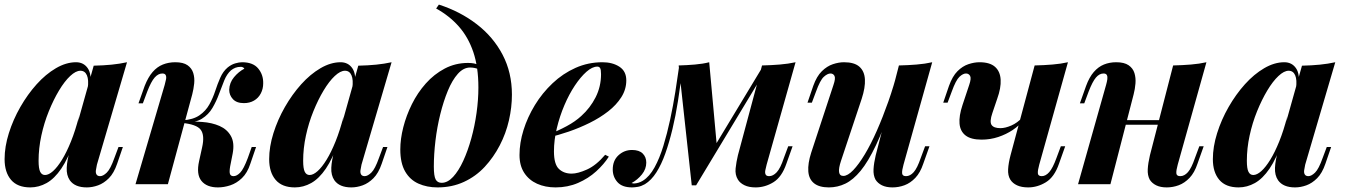

<svg xmlns="http://www.w3.org/2000/svg" viewBox="-21 -802 5860 836"><path d="M175 -40Q191 -40 210 -57Q229 -74 249 -106.5Q269 -139 288 -186Q307 -233 323 -295L301 -186Q276 -112 246 -68Q216 -24 182 -5Q148 14 111 14Q55 14 27 -19Q-1 -52 -1 -109Q-1 -163 17.5 -222Q36 -281 67.5 -336Q99 -391 138.5 -435Q178 -479 222.5 -505Q267 -531 310 -531Q343 -531 361 -505Q379 -479 372 -424L361 -418Q366 -454 357.5 -474Q349 -494 329 -494Q309 -494 284.5 -471Q260 -448 236 -408Q212 -368 191.5 -317.5Q171 -267 159 -211.5Q147 -156 147 -102Q147 -68 154 -54Q161 -40 175 -40ZM387 -516Q430 -517 465 -520.5Q500 -524 532 -531L401 -85Q398 -72 396.5 -60.5Q395 -49 399.5 -42Q404 -35 415 -35Q428 -35 444 -50.5Q460 -66 477 -114L495 -162H514L489 -89Q475 -48 453 -26Q431 -4 406 5Q381 14 357 14Q305 14 283 -17Q268 -39 269.5 -71.5Q271 -104 283 -146Z M981 -77Q977 -53 980.5 -44Q984 -35 996 -35Q1010 -35 1025 -50.5Q1040 -66 1058 -114L1075 -162H1094L1069 -89Q1056 -49 1032.5 -26.5Q1009 -4 981.5 5Q954 14 928 14Q879 14 856 -14.5Q833 -43 846 -101L859 -160Q871 -213 853 -237Q835 -261 770 -267V-271Q816 -274 859 -271Q902 -268 935 -253.5Q968 -239 984.5 -209.5Q1001 -180 992 -133ZM1028 -511Q1014 -511 1004 -507Q994 -503 985 -496Q967 -480 955.5 -452Q944 -424 932.5 -392.5Q921 -361 904 -332Q887 -303 858 -285Q829 -267 782 -268L772 -267L774 -278Q820 -281 847.5 -300Q875 -319 890.5 -347Q906 -375 916 -405.5Q926 -436 938 -463.5Q950 -491 970 -508Q986 -521 1003 -526Q1020 -531 1033 -531Q1081 -531 1103.5 -503.5Q1126 -476 1125 -439Q1125 -415 1114.5 -395Q1104 -375 1085 -364Q1066 -353 1041 -353Q1009 -353 993 -370.5Q977 -388 977 -411Q978 -442 998 -466Q1018 -490 1043 -503Q1041 -507 1036.5 -509Q1032 -511 1028 -511ZM710 0H569L696 -432Q700 -446 702 -457Q704 -468 700.5 -475Q697 -482 686 -482Q668 -482 652.5 -464.5Q637 -447 620 -403L601 -352H582L609 -428Q624 -466 643.5 -488.5Q663 -511 688 -521Q713 -531 742 -531Q777 -531 795.5 -518Q814 -505 820.5 -484Q827 -463 824.5 -438.5Q822 -414 816 -391Z M1327 -40Q1343 -40 1362 -57Q1381 -74 1401 -106.5Q1421 -139 1440 -186Q1459 -233 1475 -295L1453 -186Q1428 -112 1398 -68Q1368 -24 1334 -5Q1300 14 1263 14Q1207 14 1179 -19Q1151 -52 1151 -109Q1151 -163 1169.5 -222Q1188 -281 1219.5 -336Q1251 -391 1290.5 -435Q1330 -479 1374.5 -505Q1419 -531 1462 -531Q1495 -531 1513 -505Q1531 -479 1524 -424L1513 -418Q1518 -454 1509.5 -474Q1501 -494 1481 -494Q1461 -494 1436.5 -471Q1412 -448 1388 -408Q1364 -368 1343.5 -317.5Q1323 -267 1311 -211.5Q1299 -156 1299 -102Q1299 -68 1306 -54Q1313 -40 1327 -40ZM1539 -516Q1582 -517 1617 -520.5Q1652 -524 1684 -531L1553 -85Q1550 -72 1548.5 -60.5Q1547 -49 1551.5 -42Q1556 -35 1567 -35Q1580 -35 1596 -50.5Q1612 -66 1629 -114L1647 -162H1666L1641 -89Q1627 -48 1605 -26Q1583 -4 1558 5Q1533 14 1509 14Q1457 14 1435 -17Q1420 -39 1421.5 -71.5Q1423 -104 1435 -146Z M2062 -421Q2062 -510 2040 -575Q2018 -640 1977 -686.5Q1936 -733 1878 -765L1890 -782Q1983 -752 2055 -696.5Q2127 -641 2167.5 -563.5Q2208 -486 2208 -390Q2208 -335 2195 -278Q2182 -221 2155 -169Q2128 -117 2089.5 -75.5Q2051 -34 1999 -10Q1947 14 1884 14Q1838 14 1801 -2.5Q1764 -19 1743 -55.5Q1722 -92 1722 -151Q1722 -197 1735 -248Q1748 -299 1772.5 -348.5Q1797 -398 1833 -438.5Q1869 -479 1915.5 -503.5Q1962 -528 2017 -528Q2046 -528 2062.5 -519Q2079 -510 2094 -494L2087 -482Q2078 -495 2061 -501.5Q2044 -508 2026 -508Q1997 -508 1972.5 -480.5Q1948 -453 1929 -407Q1910 -361 1896 -304.5Q1882 -248 1875 -189Q1868 -130 1868 -77Q1868 -35 1876 -20.5Q1884 -6 1902 -6Q1928 -6 1952 -32Q1976 -58 1996 -101.5Q2016 -145 2031 -199Q2046 -253 2054 -310.5Q2062 -368 2062 -421Z M2369 -217Q2410 -233 2447 -253Q2484 -273 2510 -297Q2549 -332 2572.5 -378.5Q2596 -425 2596 -479Q2596 -499 2592 -505.5Q2588 -512 2580 -512Q2558 -512 2532.5 -489.5Q2507 -467 2482 -429.5Q2457 -392 2436.5 -344Q2416 -296 2403.5 -244Q2391 -192 2391 -143Q2391 -87 2412.5 -66.5Q2434 -46 2468 -46Q2495 -46 2535 -64Q2575 -82 2614 -128L2630 -120Q2609 -87 2575 -56Q2541 -25 2496 -5.5Q2451 14 2398 14Q2353 14 2317.5 -2Q2282 -18 2261.5 -49.5Q2241 -81 2241 -127Q2241 -180 2258.5 -236Q2276 -292 2308 -344.5Q2340 -397 2385 -439.5Q2430 -482 2485 -506.5Q2540 -531 2602 -531Q2646 -531 2676 -511.5Q2706 -492 2706 -452Q2706 -413 2684.5 -379Q2663 -345 2627 -317Q2591 -289 2546.5 -267Q2502 -245 2455.5 -229Q2409 -213 2368 -204Z M3317 -85Q3314 -73 3311.5 -61.5Q3309 -50 3312.5 -42.5Q3316 -35 3328 -35Q3345 -35 3361 -52Q3377 -69 3392 -114L3411 -165H3430L3403 -89Q3383 -31 3346.5 -8.5Q3310 14 3269 14Q3240 14 3220.5 4.5Q3201 -5 3192 -20Q3179 -41 3182 -69Q3185 -97 3192 -126L3297 -517Q3338 -518 3374.5 -521Q3411 -524 3443 -531ZM2950 -492Q2941 -426 2931 -362Q2921 -298 2907 -240Q2893 -182 2876 -134Q2859 -86 2837 -51.5Q2815 -17 2787 0Q2771 9 2756.5 11.5Q2742 14 2731 14Q2688 14 2667.5 -9Q2647 -32 2647 -64Q2647 -103 2672 -126Q2697 -149 2731 -149Q2762 -149 2777.5 -133.5Q2793 -118 2793 -94Q2793 -66 2774 -42.5Q2755 -19 2729 -5Q2730 -5 2733 -4Q2736 -3 2739 -3Q2760 -4 2778 -15Q2807 -33 2829 -73Q2851 -113 2867.5 -167Q2884 -221 2897 -281.5Q2910 -342 2919.5 -402Q2929 -462 2936 -513ZM2991 5 2934 -517Q2970 -518 3005 -521Q3040 -524 3067 -531L3100 -169L3010 5ZM3020 -48 3299 -510 3314 -499 3010 5Z M3864 -351Q3827 -241 3793 -169.5Q3759 -98 3726.5 -58.5Q3694 -19 3660 -2.5Q3626 14 3588 14Q3546 14 3523.5 -4Q3501 -22 3498.5 -56Q3496 -90 3511 -137L3608 -432Q3618 -461 3612.5 -471.5Q3607 -482 3595 -482Q3582 -482 3566 -467.5Q3550 -453 3532 -403L3514 -355H3495L3520 -428Q3535 -470 3557.5 -492Q3580 -514 3605.5 -522.5Q3631 -531 3654 -531Q3699 -531 3721 -511.5Q3743 -492 3745 -456.5Q3747 -421 3731 -372L3641 -102Q3619 -36 3651 -36Q3670 -36 3694 -61Q3718 -86 3744.5 -130Q3771 -174 3797 -233Q3823 -292 3847 -360Q3871 -428 3889 -499ZM3913 -85Q3906 -60 3907 -47.5Q3908 -35 3924 -35Q3942 -35 3957.5 -52.5Q3973 -70 3988 -114L4007 -165H4026L3999 -89Q3986 -50 3964.5 -27.5Q3943 -5 3917.5 4.5Q3892 14 3865 14Q3838 14 3819.5 5Q3801 -4 3791 -20Q3781 -39 3782.5 -65.5Q3784 -92 3792 -126L3893 -517Q3934 -518 3970.5 -521Q4007 -524 4038 -531Z M4435 -279Q4417 -255 4388.5 -236Q4360 -217 4325.5 -205.5Q4291 -194 4253 -194Q4207 -194 4183.5 -212Q4160 -230 4157 -263.5Q4154 -297 4170 -345L4199 -432Q4209 -461 4203 -471.5Q4197 -482 4185 -482Q4172 -482 4156.5 -467.5Q4141 -453 4123 -403L4105 -355H4086L4111 -428Q4126 -470 4148 -492Q4170 -514 4195.5 -522.5Q4221 -531 4244 -531Q4289 -531 4311.5 -511Q4334 -491 4336 -455Q4338 -419 4321 -372L4300 -310Q4287 -272 4296.5 -258Q4306 -244 4335 -244Q4356 -244 4382.5 -255.5Q4409 -267 4431 -291ZM4504 -85Q4497 -60 4498 -47.5Q4499 -35 4515 -35Q4532 -35 4547.5 -52.5Q4563 -70 4579 -114L4598 -165H4617L4590 -89Q4570 -31 4533 -8.5Q4496 14 4456 14Q4427 14 4407.5 5Q4388 -4 4378 -20Q4367 -38 4368.5 -65Q4370 -92 4379 -126L4484 -517Q4525 -518 4561.5 -521Q4598 -524 4629 -531Z M4809 -279H5079V-259H4809ZM4814 0H4673L4795 -432Q4799 -446 4800.5 -457Q4802 -468 4798.5 -475Q4795 -482 4784 -482Q4766 -482 4751 -464.5Q4736 -447 4719 -403L4700 -352H4681L4708 -428Q4722 -466 4741.5 -488.5Q4761 -511 4785.5 -521Q4810 -531 4839 -531Q4874 -531 4893 -518Q4912 -505 4918.5 -484Q4925 -463 4923 -438.5Q4921 -414 4915 -391ZM5107 -85Q5100 -60 5101 -47.5Q5102 -35 5118 -35Q5136 -35 5151.5 -52.5Q5167 -70 5182 -114L5201 -165H5220L5193 -89Q5180 -50 5158.5 -27.5Q5137 -5 5111.5 4.5Q5086 14 5059 14Q5032 14 5013.5 5Q4995 -4 4985 -20Q4975 -39 4976.5 -65.5Q4978 -92 4986 -126L5087 -517Q5128 -518 5164.5 -521Q5201 -524 5232 -531Z M5436 -40Q5452 -40 5471 -57Q5490 -74 5510 -106.5Q5530 -139 5549 -186Q5568 -233 5584 -295L5562 -186Q5537 -112 5507 -68Q5477 -24 5443 -5Q5409 14 5372 14Q5316 14 5288 -19Q5260 -52 5260 -109Q5260 -163 5278.5 -222Q5297 -281 5328.5 -336Q5360 -391 5399.5 -435Q5439 -479 5483.5 -505Q5528 -531 5571 -531Q5604 -531 5622 -505Q5640 -479 5633 -424L5622 -418Q5627 -454 5618.5 -474Q5610 -494 5590 -494Q5570 -494 5545.5 -471Q5521 -448 5497 -408Q5473 -368 5452.5 -317.5Q5432 -267 5420 -211.5Q5408 -156 5408 -102Q5408 -68 5415 -54Q5422 -40 5436 -40ZM5648 -516Q5691 -517 5726 -520.5Q5761 -524 5793 -531L5662 -85Q5659 -72 5657.5 -60.5Q5656 -49 5660.5 -42Q5665 -35 5676 -35Q5689 -35 5705 -50.5Q5721 -66 5738 -114L5756 -162H5775L5750 -89Q5736 -48 5714 -26Q5692 -4 5667 5Q5642 14 5618 14Q5566 14 5544 -17Q5529 -39 5530.5 -71.5Q5532 -104 5544 -146Z"/></svg>

Font: Playfair Display
Style: Bold Italic
Weight: 700
Italic angle: -14°
Designer: Claus Eggers Sørensen
Foundry: Claus Eggers Sørensen
Version: Version 1.203